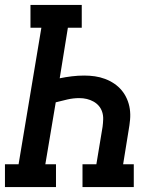

<svg xmlns="http://www.w3.org/2000/svg" viewBox="-27 -755 647 775"><path d="M-7 0V-92H48L140 -643H96V-735H303V-643H247L214 -439Q238 -444 263 -447Q288 -450 313 -450Q335 -450 356 -447Q377 -444 397 -436.5Q417 -429 434 -417.5Q451 -406 464 -390.5Q477 -375 485.5 -355.5Q494 -336 497 -315Q500 -294 498 -272Q496 -250 492 -228L470 -92H513V0H306V-92H362L387 -243Q389 -258 389.5 -273.5Q390 -289 385.5 -303Q381 -317 372 -327.5Q363 -338 350.5 -345Q338 -352 323.5 -355.5Q309 -359 293 -359Q269 -359 245 -353.5Q221 -348 198 -342L156 -92H199V0Z"/></svg>

Font: Iosevka Curly Slab SmBdEx
Style: Italic
Weight: 600
Width: 7
Italic angle: -9°
Monospace: yes
Designer: Belleve Invis
Foundry: Belleve Invis
Version: Version 11.1.0; ttfautohint (v1.8.3)